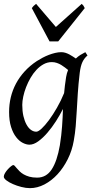

<svg xmlns="http://www.w3.org/2000/svg" viewBox="-22 -726 487 990"><path d="M165 -46.9Q175.3 -46.9 192.9 -63.2Q210.4 -79.6 230.7 -106.9Q251 -134.3 271.7 -170.4Q292.5 -206.5 308.6 -246.1Q310.5 -264.6 312.7 -284.9Q314.9 -305.2 318.8 -328.1Q320.3 -338.4 323 -347.7Q325.7 -356.9 329.1 -365.2Q321.8 -371.1 313 -377.9Q304.2 -384.8 293.7 -391.1Q283.2 -397.5 271 -401.6Q258.8 -405.8 245.1 -405.8Q222.7 -405.8 202.6 -394.8Q182.6 -383.8 165.8 -365.7Q148.9 -347.7 135.5 -324.5Q122.1 -301.3 112.5 -276.6Q103 -252 97.9 -228Q92.8 -204.1 92.8 -185.1Q92.8 -153.3 98.6 -127.9Q104.5 -102.5 114.3 -84.5Q124 -66.4 137.2 -56.6Q150.4 -46.9 165 -46.9ZM429.2 -439.9Q412.6 -426.3 403.1 -406.2Q393.6 -386.2 389.2 -351.1Q382.3 -293 379.2 -245.1Q376 -197.3 373.8 -155.5Q371.6 -113.8 368.4 -75.9Q365.2 -38.1 358.4 -0.5Q349.6 50.3 327.4 94.7Q305.2 139.2 274.7 172.4Q244.1 205.6 207.3 224.9Q170.4 244.1 132.3 244.1Q111.8 244.1 88.1 238Q64.5 231.9 44.4 223.1Q24.4 214.4 11 204.1Q-2.4 193.8 -2.4 185.1Q-2.4 176.8 3.9 166.3Q10.3 155.8 18.6 146.7Q26.9 137.7 34.9 131.3Q43 125 46.4 125Q50.3 125 54.4 129.9Q58.6 134.8 64.7 141.8Q70.8 148.9 79.3 157.5Q87.9 166 100.1 173.1Q112.3 180.2 129.4 185.1Q146.5 189.9 169.4 189.9Q216.8 189.9 244.6 147.5Q272.5 105 286.6 23.4Q291 -3.9 293.7 -28.1Q296.4 -52.2 298.1 -75Q299.8 -97.7 300.8 -119.4Q301.8 -141.1 302.7 -164.1Q287.1 -133.3 266.4 -100.8Q245.6 -68.4 222.4 -41.5Q199.2 -14.6 175.3 2.7Q151.4 20 129.9 20Q113.8 20 95.5 10.7Q77.1 1.5 61.3 -18.8Q45.4 -39.1 35.2 -71Q24.9 -103 24.9 -148.9Q24.9 -187.5 33.7 -224.4Q42.5 -261.2 60.3 -294.7Q78.1 -328.1 105 -357.7Q131.8 -387.2 168 -411.1Q181.6 -419.9 197.3 -428.2Q212.9 -436.5 229.5 -442.9Q246.1 -449.2 262.5 -453.1Q278.8 -457 293.9 -457Q304.7 -457 314.9 -453.9Q325.2 -450.7 334.7 -445.8Q344.2 -440.9 352.8 -435.1Q361.3 -429.2 369.1 -424.3Q380.4 -435.1 392.8 -442.9Q405.3 -450.7 418 -457ZM278.3 -512.7H233.4L142.1 -684.1Q148.9 -693.4 152.8 -696.8Q156.7 -700.2 164.1 -706.1L266.1 -586.9L399.4 -706.1Q405.3 -700.7 408 -697Q410.6 -693.4 415 -684.1Z"/></svg>

Font: Gentium Basic
Style: Italic
Weight: 400
Italic angle: -8°
Designer: J. Victor Gaultney and Annie Olsen
Foundry: SIL International
Version: Version 1.102; 2013; Maintenance release